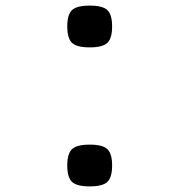

<svg xmlns="http://www.w3.org/2000/svg" viewBox="-20 -651 640 685"><path d="M300 -482Q254 -482 237 -498Q220 -514 220 -557Q220 -599 237 -615Q254 -631 300 -631Q346 -631 363 -615Q380 -599 380 -557Q380 -514 363 -498Q346 -482 300 -482ZM300 14Q254 14 237 -2Q220 -18 220 -61Q220 -103 237 -119Q254 -135 300 -135Q346 -135 363 -119Q380 -103 380 -61Q380 -18 363 -2Q346 14 300 14Z"/></svg>

Font: Victor Mono Thin SemiBold
Style: Regular
Weight: 600
Monospace: yes
Version: Version 1.561;gftools[0.9.30]